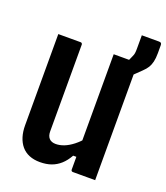

<svg xmlns="http://www.w3.org/2000/svg" viewBox="-155 -960 933 1078"><g transform="rotate(20 312.0 -421.5)"><path d="M537 0Q514 0 492 0Q470 0 448 0Q426 0 404 0Q402 0 400 -0.5Q398 -1 397 -2Q396 -3 395 -4Q394 -5 393.5 -7Q393 -9 393 -11Q393 -97 393 -183Q393 -269 393 -355.5Q393 -442 393 -528Q393 -614 393 -700Q415 -700 437 -700Q459 -700 481.5 -700Q504 -700 526 -700Q530 -700 532 -698.5Q534 -697 535.5 -695Q537 -693 537 -689Q537 -617 537 -544Q537 -471 537 -398.5Q537 -326 537 -253.5Q537 -181 537 -109Q537 -79 537 -51.5Q537 -24 537 0ZM210 11Q174 11 146 -0.5Q118 -12 99.5 -34Q81 -56 71.5 -86.5Q62 -117 62 -155Q62 -230 62 -304Q62 -378 62 -452.5Q62 -527 62 -600Q62 -625 62 -650Q62 -675 62 -700Q96 -700 129 -700Q162 -700 195 -700Q199 -700 201 -698.5Q203 -697 204.5 -695Q206 -693 206 -689Q206 -605 206 -517.5Q206 -430 206 -342Q206 -254 206 -171Q206 -144 219.5 -129.5Q233 -115 259 -115Q283 -115 308.5 -125Q334 -135 361 -156Q388 -177 415 -210V-87H374Q355 -53 331 -31.5Q307 -10 277.5 0.5Q248 11 210 11ZM505 -854Q531 -854 557.5 -854Q584 -854 608 -854Q617 -854 620.5 -850Q624 -846 624 -838Q624 -832 624 -816Q624 -800 624 -790Q624 -760 619 -739Q614 -718 604.5 -702.5Q595 -687 577 -670Q551 -644 530.5 -625Q510 -606 485 -584Q485 -591 485 -606Q485 -621 485 -639.5Q485 -658 485 -674.5Q485 -691 485 -700Q487 -705 490 -711Q493 -717 497 -727Q502 -737 503.5 -747.5Q505 -758 505 -774Q505 -785 505 -809Q505 -833 505 -854Z"/></g></svg>

Font: RecMonoLinear Nerd Font Mono
Style: Bold
Weight: 700
Monospace: yes
Version: Version 1.085; ttfautohint (v1.8.4.7-5d5b);Nerd Fonts 3.2.1